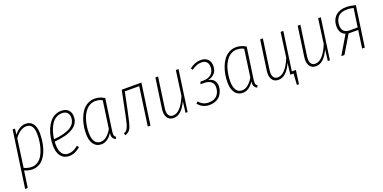

<svg xmlns="http://www.w3.org/2000/svg" viewBox="-14 -1311 4569 2292"><g transform="rotate(-20 2271.0 -165.5)"><path d="M25.9 200.2 128.9 -520H158.2L149.9 -445.8Q217.8 -530.8 296.9 -530.8Q356.4 -530.8 388.2 -487.1Q419.9 -443.4 419.9 -362.8Q419.9 -328.1 416.3 -292.7Q412.6 -257.3 404.5 -220.2Q396.5 -183.1 384 -150.1Q371.6 -117.2 353 -87.6Q334.5 -58.1 311.5 -36.6Q288.6 -15.1 257.6 -2.7Q226.6 9.8 190.9 9.8Q141.6 9.8 89.8 -13.2L60.1 195.8ZM191.9 -21Q233.9 -21 268.3 -43.5Q302.7 -65.9 324 -101.3Q345.2 -136.7 359.9 -183.1Q374.5 -229.5 380.4 -274.2Q386.2 -318.8 386.2 -362.8Q386.7 -430.7 363.5 -465.3Q340.3 -500 294.9 -500Q215.8 -500 145 -402.8L95.2 -43.9Q142.1 -21 191.9 -21Z M868.7 -416Q868.7 -323.7 785.2 -273.4Q701.7 -223.1 550.8 -211.9Q549.8 -199.7 549.8 -175.8Q549.8 -98.1 578.1 -59.6Q606.4 -21 655.8 -21Q690.9 -21 720.7 -34.2Q750.5 -47.4 783.7 -74.2L800.8 -50.8Q765.1 -20 730.5 -5.1Q695.8 9.8 655.8 9.8Q589.8 9.8 552.2 -38.1Q514.6 -85.9 514.6 -174.8Q514.6 -226.6 523.7 -276.9Q532.7 -327.1 551.8 -373Q570.8 -418.9 597.7 -454.1Q624.5 -489.3 663.3 -510Q702.1 -530.8 747.6 -530.8Q805.2 -530.8 836.9 -499.8Q868.7 -468.8 868.7 -416ZM745.6 -501Q704.1 -501 669.4 -479.2Q634.8 -457.5 611.8 -420.2Q588.9 -382.8 574.2 -337.6Q559.6 -292.5 553.7 -241.2Q694.3 -252.9 764.6 -295.7Q835 -338.4 835 -416Q835 -455.1 812.7 -478Q790.5 -501 745.6 -501Z M1171.9 -530.8Q1235.8 -530.8 1295.9 -494.1L1240.7 -109.9Q1233.9 -66.9 1236.8 -47.1Q1239.7 -27.3 1258.8 -16.1L1246.6 9.8Q1222.2 -2 1211.4 -22.5Q1200.7 -43 1205.6 -83Q1146 9.8 1064.9 9.8Q1003.4 9.8 968.5 -37.6Q933.6 -85 933.6 -169.9Q933.6 -219.2 941.9 -268.3Q950.2 -317.4 968.8 -365.2Q987.3 -413.1 1014.4 -449.5Q1041.5 -485.8 1082.3 -508.3Q1123 -530.8 1171.9 -530.8ZM1170.9 -501Q1136.2 -501 1106.2 -486.6Q1076.2 -472.2 1054.4 -447.3Q1032.7 -422.4 1015.9 -390.1Q999 -357.9 989 -320.6Q979 -283.2 973.9 -245.6Q968.8 -208 968.8 -170.9Q968.8 -98.6 993.9 -59.8Q1019 -21 1066.9 -21Q1144.5 -21 1210 -131.8L1258.8 -479Q1222.2 -501 1170.9 -501Z M1764.6 -520 1690.4 0H1656.7L1725.6 -488.8H1542.5L1497.6 -271Q1463.9 -104.5 1443.6 -57.4Q1423.3 -10.3 1367.7 5.9L1362.3 -22.9Q1372.6 -26.4 1380.4 -30.3Q1388.2 -34.2 1395.3 -42.2Q1402.3 -50.3 1407.5 -57.9Q1412.6 -65.4 1418.7 -81.8Q1424.8 -98.1 1429 -112.3Q1433.1 -126.5 1439.5 -154.3Q1445.8 -182.1 1450.9 -206.5Q1456.1 -231 1464.4 -272.9L1514.6 -520Z M1984.4 9.8Q1930.2 9.8 1904.3 -30.5Q1878.4 -70.8 1888.2 -140.1L1942.4 -520H1976.6L1922.4 -139.2Q1914.1 -81.1 1931.2 -51Q1948.2 -21 1986.3 -21Q2083 -21 2159.2 -206.1L2202.1 -520H2236.3L2162.6 0H2136.2L2153.3 -144Q2085.4 9.8 1984.4 9.8Z M2522 -530.8Q2576.7 -530.8 2608.4 -499.3Q2640.1 -467.8 2640.1 -415Q2640.1 -355.5 2607.7 -320.1Q2575.2 -284.7 2521 -274.9Q2564.9 -270.5 2592 -242.4Q2619.1 -214.4 2619.1 -166Q2619.1 -133.8 2608.6 -103.8Q2598.1 -73.7 2577.4 -47.6Q2556.6 -21.5 2520.5 -5.9Q2484.4 9.8 2438 9.8Q2349.6 9.8 2295.9 -59.1L2318.8 -79.1Q2364.3 -21 2439.9 -21Q2479 -21 2508.1 -33.7Q2537.1 -46.4 2553 -67.6Q2568.8 -88.9 2576.4 -113Q2584 -137.2 2584 -164.1Q2584 -210.9 2551.8 -235.4Q2519.5 -259.8 2464.8 -259.8H2420.9L2430.2 -289.1H2466.8Q2530.8 -289.1 2567.9 -322Q2605 -355 2605 -414.1Q2605 -453.6 2583.3 -477.3Q2561.5 -501 2520 -501Q2484.4 -501 2457.3 -490Q2430.2 -479 2392.1 -454.1L2377 -477.1Q2414.6 -504.4 2448.2 -517.6Q2481.9 -530.8 2522 -530.8Z M2968.8 -530.8Q3032.7 -530.8 3092.8 -494.1L3037.6 -109.9Q3030.8 -66.9 3033.7 -47.1Q3036.6 -27.3 3055.7 -16.1L3043.5 9.8Q3019 -2 3008.3 -22.5Q2997.6 -43 3002.4 -83Q2942.9 9.8 2861.8 9.8Q2800.3 9.8 2765.4 -37.6Q2730.5 -85 2730.5 -169.9Q2730.5 -219.2 2738.8 -268.3Q2747.1 -317.4 2765.6 -365.2Q2784.2 -413.1 2811.3 -449.5Q2838.4 -485.8 2879.2 -508.3Q2919.9 -530.8 2968.8 -530.8ZM2967.8 -501Q2933.1 -501 2903.1 -486.6Q2873 -472.2 2851.3 -447.3Q2829.6 -422.4 2812.7 -390.1Q2795.9 -357.9 2785.9 -320.6Q2775.9 -283.2 2770.8 -245.6Q2765.6 -208 2765.6 -170.9Q2765.6 -98.6 2790.8 -59.8Q2815.9 -21 2863.8 -21Q2941.4 -21 3006.8 -131.8L3055.7 -479Q3019 -501 2967.8 -501Z M3567.4 -520 3497.6 -30.8H3549.3L3525.4 142.1H3499.5L3508.3 0H3467.3L3484.4 -144Q3416.5 9.8 3315.4 9.8Q3261.2 9.8 3235.4 -30.5Q3209.5 -70.8 3219.2 -140.1L3273.4 -520H3307.6L3253.4 -139.2Q3245.1 -81.1 3262.2 -51Q3279.3 -21 3317.4 -21Q3414.1 -21 3490.2 -206.1L3533.2 -520Z M3792 9.8Q3737.8 9.8 3711.9 -30.5Q3686 -70.8 3695.8 -140.1L3750 -520H3784.2L3730 -139.2Q3721.7 -81.1 3738.8 -51Q3755.9 -21 3793.9 -21Q3890.6 -21 3966.8 -206.1L4009.8 -520H4043.9L3970.2 0H3943.8L3960.9 -144Q3893.1 9.8 3792 9.8Z M4369.6 -530.8Q4418.5 -530.8 4486.8 -513.2L4413.6 0H4379.4L4411.6 -225.1H4289.6L4154.8 0H4114.7L4253.4 -233.9Q4181.6 -262.2 4181.6 -354Q4181.6 -381.8 4188 -407Q4194.3 -432.1 4208.7 -455.1Q4223.1 -478 4244.4 -494.6Q4265.6 -511.2 4297.9 -521Q4330.1 -530.8 4369.6 -530.8ZM4216.8 -354Q4216.8 -254.9 4316.4 -254.9H4415.5L4449.7 -490.2Q4407.7 -501 4367.7 -501Q4327.6 -501 4297.6 -489.3Q4267.6 -477.5 4250.5 -456.5Q4233.4 -435.5 4225.1 -410.2Q4216.8 -384.8 4216.8 -354Z"/></g></svg>

Font: Fira Sans Compressed UltraLight
Style: Italic
Weight: 200
Width: 3
Italic angle: -8°
Designer: Carrois Corporate & Edenspiekermann AG
Foundry: Carrois Corporate GbR & Edenspiekermann AG
Version: Version 4.203;PS 004.203;hotconv 1.0.88;makeotf.lib2.5.64775